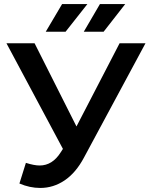

<svg xmlns="http://www.w3.org/2000/svg" viewBox="-20 -914 746 949"><path d="M699 -700 395 -135Q355 -60 299.5 -22.5Q244 15 179 15Q127 15 76 -7L108 -109Q149 -96 176 -96Q239 -96 280 -161L291 -178L12 -700H151L358 -289L571 -700ZM287 -894H412L304 -757H206ZM474 -894H599L492 -757H394Z"/></svg>

Font: CMG Sans SemiBold
Style: Regular
Weight: 600
Designer: Julieta Ulanovsky
Foundry: Julieta Ulanovsky
Version: Version 7.200